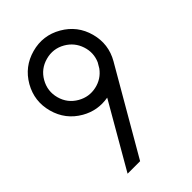

<svg xmlns="http://www.w3.org/2000/svg" viewBox="-211 -789 874 874"><g transform="rotate(-45 225.5 -352.5)"><path d="M77.1 0 256.3 -310.5Q185.1 -297.9 123 -333.5Q51.8 -374.5 30.3 -453.9Q8.8 -533.2 49.3 -604.5Q90.3 -675.8 169.7 -697.5Q249 -719.2 320.3 -678.2Q391.6 -637.2 413.1 -557.9Q434.6 -478.5 393.6 -407.2L389.6 -400.4L157.7 0ZM324.7 -429.7 339.4 -454.6Q358.9 -499 343.5 -545.7Q328.1 -592.3 285.2 -617.2Q239.3 -643.6 187.7 -629.6Q136.2 -615.7 109.9 -569.8Q83.5 -523.4 97.4 -472.2Q111.3 -420.9 157.7 -394.5Q200.7 -370.1 248.3 -380.4Q295.9 -390.6 324.7 -429.7Z"/></g></svg>

Font: LilGrotesk
Style: Regular
Weight: 400
Designer: BSozoo
Foundry: BSozoo
Version: Version 1.004;PS 001.004;hotconv 1.0.70;makeotf.lib2.5.58329